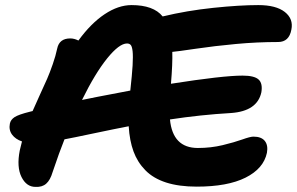

<svg xmlns="http://www.w3.org/2000/svg" viewBox="-20 -731 1174 759"><path d="M120.1 7.8Q84.5 7.8 64.9 -31.5Q45.4 -70.8 58.1 -136.2Q65.9 -168.9 66.9 -171.9Q41 -180.7 27.6 -199Q14.2 -217.3 19 -242.2Q22 -257.8 37.8 -268.1Q53.7 -278.3 97.2 -289.1L108.9 -292Q118.2 -314 137 -354.7Q155.8 -395.5 166.3 -419.4Q176.8 -443.4 188.5 -477.1Q200.2 -510.7 206.1 -539.1Q214.4 -579.1 257.8 -579.1Q273.4 -579.1 290 -570.8Q339.4 -638.7 393.6 -674.8Q447.8 -710.9 500 -710.9Q586.9 -710.9 623 -666Q718.3 -689 823 -700Q927.7 -710.9 1001 -710.9Q1071.3 -710.9 1106 -683.6Q1140.6 -656.2 1131.8 -613.8Q1123 -564.9 1079.1 -564.9Q996.6 -564.9 912.4 -557.1Q828.1 -549.3 753.7 -538.3Q679.2 -527.3 661.1 -525.9Q662.6 -480.5 655.8 -399.9Q860.8 -432.1 939 -432.1Q985.4 -432.1 1002.2 -416.7Q1019 -401.4 1013.2 -366.2Q997.1 -291.5 893.1 -284.2Q773.9 -277.3 651.9 -258.8Q662.6 -146 762.2 -146Q813.5 -146 860.1 -157.2Q906.7 -168.5 938 -179.7Q969.2 -190.9 981.9 -190.9Q1013.2 -190.9 1026.9 -173.8Q1040.5 -156.7 1035.2 -127Q1022 -64.5 950.7 -28.8Q879.4 6.8 757.8 6.8Q687.5 6.8 636.7 -9.5Q585.9 -25.9 554.7 -57.9Q523.4 -89.8 507.8 -132.3Q492.2 -174.8 488.8 -231.9Q435.5 -221.7 351.1 -203.9Q266.6 -186 234.9 -180.2Q214.8 -130.4 188 -50.8Q178.7 -19 162.6 -4.9Q146.5 9.3 120.1 7.8ZM481.9 -559.1Q451.2 -559.1 403.3 -499.8Q355.5 -440.4 304.2 -335.9Q335.4 -342.8 495.1 -373Q502 -435.1 504.2 -472.2Q506.3 -509.3 504.2 -528.3Q502 -547.4 496.8 -553.2Q491.7 -559.1 481.9 -559.1Z"/></svg>

Font: Shantell Sans Normal
Style: Bold Italic
Weight: 700
Italic angle: -11.31°
Designer: Stephen Nixon, Anya Danilova, Shantell Martin
Foundry: Arrow Type
Version: Version 1.006;[559af2be0]